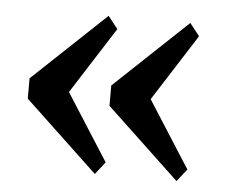

<svg xmlns="http://www.w3.org/2000/svg" viewBox="-39 -534 606 508"><g transform="rotate(5 264.0 -280.0)"><path d="M36 -253V-307L230 -490L256 -457L143 -280L256 -103L230 -70ZM253 -253V-307L447 -490L473 -457L360 -280L473 -103L447 -70Z"/></g></svg>

Font: IBM Plex Serif Medium
Style: Regular
Weight: 500
Designer: Mike Abbink, Paul van der Laan, Pieter van Rosmalen
Foundry: Bold Monday
Version: Version 2.5